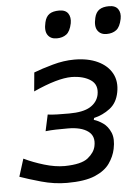

<svg xmlns="http://www.w3.org/2000/svg" viewBox="-53 -762 592 813"><g transform="rotate(-5 243.5 -355.0)"><path d="M199.5 10Q145 10 90 -5.5Q35 -21 0 -33.5L23.5 -108.5Q63 -89.5 109 -75.8Q155 -62 195.5 -62Q266.5 -63 294.5 -85.5Q322.5 -108 328 -135Q337 -177 307.8 -198.2Q278.5 -219.5 222.5 -219.5Q194 -219.5 171.8 -219Q149.5 -218.5 127.5 -216L142.5 -285.5Q162 -283 183.5 -282.5Q205 -282 233.5 -282Q293 -282 323 -300.2Q353 -318.5 360 -350Q368.5 -392.5 338.2 -413.2Q308 -434 257 -435Q197 -435 94 -388L101.5 -468Q135 -481 182.5 -494.2Q230 -507.5 274.5 -507.5Q333 -507.5 374.2 -488Q415.5 -468.5 434.2 -434Q453 -399.5 444 -353.5Q435.5 -309 404.8 -285.8Q374 -262.5 337 -254L335 -246Q353 -241 373.5 -226.8Q394 -212.5 405.5 -185.5Q417 -158.5 408 -116Q401.5 -84.5 381.2 -55.5Q361 -26.5 318 -8.2Q275 10 199.5 10ZM421 -603.5Q395.5 -603.5 383 -621.8Q370.5 -640 379 -675.5Q384.5 -699.5 399.8 -709.8Q415 -720 441 -720Q468 -720 479.2 -703.8Q490.5 -687.5 485.5 -662Q478.5 -628 462.2 -615.8Q446 -603.5 421 -603.5ZM209 -603.5Q183 -603.5 170.8 -621.8Q158.5 -640 167 -675.5Q172.5 -699.5 187.5 -709.8Q202.5 -720 229 -720Q256 -720 267 -703.8Q278 -687.5 273.5 -662Q266.5 -628 250.2 -615.8Q234 -603.5 209 -603.5Z"/></g></svg>

Font: Commissioner Flair
Style: Italic
Weight: 400
Italic angle: -12°
Designer: Kostas Bartsokas
Foundry: Kostas Bartsokas
Version: Version 1.000; ttfautohint (v1.8.3)